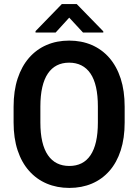

<svg xmlns="http://www.w3.org/2000/svg" viewBox="-20 -922 686 952"><path d="M598.1 -392.6V-314.9Q598.1 -236.8 578.6 -176.5Q559.1 -116.2 522.7 -74.7Q486.3 -33.2 435.8 -11.7Q385.3 9.8 323.7 9.8Q262.7 9.8 211.9 -11.7Q161.1 -33.2 124.3 -74.7Q87.4 -116.2 67.4 -176.5Q47.4 -236.8 47.4 -314.9V-392.6Q47.4 -471.7 67.4 -532.5Q87.4 -593.3 124 -635.3Q160.6 -677.2 211.2 -699Q261.7 -720.7 322.8 -720.7Q384.3 -720.7 434.8 -699Q485.4 -677.2 522 -635.3Q558.6 -593.3 578.4 -532.5Q598.1 -471.7 598.1 -392.6ZM465.3 -314.9V-393.6Q465.3 -448.7 456.1 -489.7Q446.8 -530.8 428.5 -557.6Q410.2 -584.5 383.5 -597.9Q356.9 -611.3 322.8 -611.3Q288.6 -611.3 262.2 -597.9Q235.8 -584.5 217.5 -557.6Q199.2 -530.8 189.7 -489.7Q180.2 -448.7 180.2 -393.6V-314.9Q180.2 -260.3 189.7 -219.7Q199.2 -179.2 217.8 -152.3Q236.3 -125.5 262.9 -112.3Q289.6 -99.1 323.7 -99.1Q357.9 -99.1 384.3 -112.3Q410.6 -125.5 428.7 -152.3Q446.8 -179.2 456.1 -219.7Q465.3 -260.3 465.3 -314.9ZM360.4 -901.9 492.2 -766.6V-760.7H391.6L323.2 -834.5L255.9 -760.7H156.2V-767.6L286.6 -901.9Z"/></svg>

Font: Roboto SemiCondensed SemiBold
Style: Regular
Weight: 600
Width: 4
Designer: Christian Robertson
Foundry: Google
Version: Version 3.009; 2024